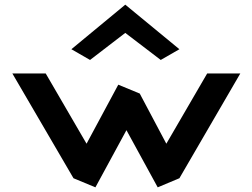

<svg xmlns="http://www.w3.org/2000/svg" viewBox="-20 -797 1082 823"><path d="M286 -586 366 -540 517 -656 669 -540 749 -586 517 -777ZM487 -434 351 -181 176 -482H33L295 -33L389 6L522 -239L656 6L749 -33L1010 -482H868L693 -181L579 -396Z"/></svg>

Font: Bluebird
Style: Ext
Weight: 400
Designer: Jasper
Foundry: Cannot Into Space Fonts
Version: Version 0.98